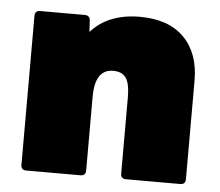

<svg xmlns="http://www.w3.org/2000/svg" viewBox="-44 -601 744 650"><g transform="rotate(5 327.5 -276.0)"><path d="M68 0Q50 0 50 -18V-524Q50 -542 68 -542H219Q237 -542 238 -524L240 -486Q299 -552 406 -552Q504 -552 556.5 -499Q609 -446 609 -353V-18Q609 0 591 0H407Q389 0 389 -18V-275Q389 -324 375.5 -343Q362 -362 332 -362Q270 -362 270 -268V-18Q270 0 252 0Z"/></g></svg>

Font: LINE Seed Sans Heavy
Style: Regular
Weight: 900
Designer: LINE VX Design & Dalton Maag Ltd & Sandoll Inc
Foundry: Dalton Maag Ltd
Version: Version 1.003